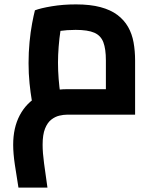

<svg xmlns="http://www.w3.org/2000/svg" viewBox="-20 -522 705 874"><path d="M64 332Q55 278 47.5 227Q40 176 40 137Q40 59 70 2.5Q100 -54 155 -85Q210 -116 285 -116Q300 -116 322.5 -116Q345 -116 375 -116Q405 -116 442 -116Q479 -116 523 -116L462 -58V-247Q462 -299 450.5 -329.5Q439 -360 409.5 -373Q380 -386 324 -386Q286 -386 246.5 -380.5Q207 -375 184 -366L268 -444Q261 -420 255.5 -384Q250 -348 247 -309.5Q244 -271 244 -237Q244 -200 247 -162.5Q250 -125 254.5 -96Q259 -67 262 -56L135 -21Q130 -35 124.5 -67Q119 -99 114.5 -142.5Q110 -186 110 -235Q110 -284 114.5 -330.5Q119 -377 126 -414.5Q133 -452 139 -475Q165 -485 216 -493.5Q267 -502 326 -502Q391 -502 437.5 -489.5Q484 -477 514.5 -454Q545 -431 563 -399.5Q581 -368 588 -329Q595 -290 595 -246V0Q551 0 503.5 0Q456 0 411.5 0Q367 0 333.5 0Q300 0 285 0Q269 0 250 4.5Q231 9 213.5 22.5Q196 36 185 63.5Q174 91 174 137Q174 173 180.5 221Q187 269 196 332Z"/></svg>

Font: Cairo Play
Style: Bold
Weight: 700
Version: Version 3.119